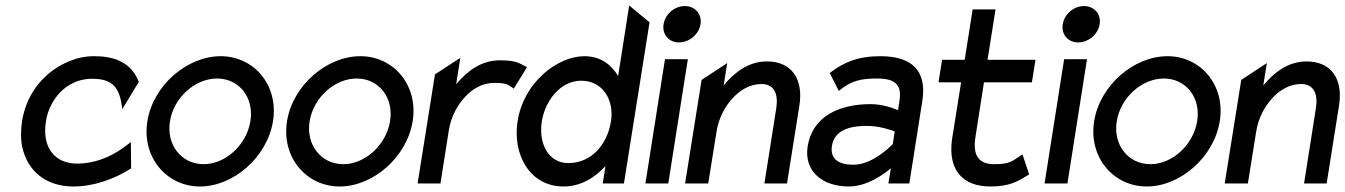

<svg xmlns="http://www.w3.org/2000/svg" viewBox="-20 -666 4884 697"><path d="M60 -226C55 -192 55 -160 61 -131C80 -48 143 11 247 11C321 11 397 -17 453 -53L456 -55L455 -150L421 -125C376 -94 320 -72 260 -72C240 -72 221 -76 205 -83C160 -104 135 -153 147 -226C150 -248 157 -268 167 -287C195 -340 246 -380 314 -380C379 -380 412 -358 422 -283L424 -270L484 -369L483 -371C452 -449 379 -462 322 -462C290 -462 261 -456 232 -444C151 -411 78 -338 60 -226Z M515 -226C494 -95 585 11 706 11C827 11 950 -95 971 -226C992 -357 902 -462 781 -462C660 -462 536 -357 515 -226ZM597 -226C611 -312 688 -381 768 -381C848 -381 903 -312 889 -226C875 -140 799 -70 719 -70C639 -70 583 -140 597 -226Z M1022 -226C1001 -95 1092 11 1213 11C1334 11 1457 -95 1478 -226C1499 -357 1409 -462 1288 -462C1167 -462 1043 -357 1022 -226ZM1104 -226C1118 -312 1195 -381 1275 -381C1355 -381 1410 -312 1396 -226C1382 -140 1306 -70 1226 -70C1146 -70 1090 -140 1104 -226Z M1496 0H1579L1609 -191C1617 -244 1642 -287 1670 -316C1695 -343 1731 -365 1773 -365C1818 -365 1825 -359 1841 -347L1845 -344L1893 -422L1888 -425C1862 -438 1852 -447 1794 -447C1727 -447 1676 -408 1636 -360L1651 -456L1559 -396Z M1859 -226C1840 -108 1901 11 2026 11C2089 11 2140 -22 2178 -63L2168 0H2245L2338 -585L2264 -646L2224 -390C2200 -429 2163 -462 2101 -462C2005 -462 1881 -368 1859 -226ZM1947 -226C1959 -300 2014 -373 2090 -373C2171 -373 2210 -299 2198 -226C2184 -138 2125 -74 2043 -74C1971 -74 1934 -145 1947 -226Z M2389 -578C2383 -541 2408 -512 2445 -512C2482 -512 2517 -541 2523 -578C2529 -615 2503 -644 2466 -644C2429 -644 2395 -615 2389 -578ZM2323 0H2406L2477 -451H2394Z M2467 0H2551L2581 -187C2589 -240 2614 -283 2642 -312C2667 -339 2703 -361 2744 -361C2791 -361 2806 -325 2798 -273L2755 0H2837L2882 -283C2897 -378 2855 -443 2764 -443C2698 -443 2647 -404 2607 -356L2620 -437L2527 -376Z M2912 -135C2898 -46 2963 11 3062 11C3128 11 3189 -34 3214 -55L3205 0H3281L3328 -298C3346 -409 3291 -462 3176 -462C3095 -462 3044 -440 2996 -404L2992 -401L3025 -336L3030 -340C3070 -372 3104 -381 3163 -381C3230 -381 3255 -359 3245 -298L3240 -266C3226 -272 3186 -288 3140 -288C3030 -288 2930 -246 2912 -135ZM3000 -136C3009 -193 3063 -209 3127 -209C3172 -209 3215 -194 3228 -189L3221 -143C3211 -133 3147 -68 3078 -68C3024 -68 2993 -89 3000 -136Z M3387 -367H3469L3436 -160C3421 -50 3473 11 3576 11C3645 11 3676 -8 3713 -31L3716 -33L3692 -105L3686 -102C3654 -81 3647 -70 3589 -70C3531 -70 3511 -104 3521 -168L3552 -367H3726L3739 -449H3565L3594 -632H3511L3482 -449H3400Z M3838 -578C3832 -541 3857 -512 3894 -512C3931 -512 3966 -541 3972 -578C3978 -615 3952 -644 3915 -644C3878 -644 3844 -615 3838 -578ZM3772 0H3855L3926 -451H3843Z M3952 -226C3931 -95 4022 11 4143 11C4264 11 4387 -95 4408 -226C4429 -357 4339 -462 4218 -462C4097 -462 3973 -357 3952 -226ZM4034 -226C4048 -312 4125 -381 4205 -381C4285 -381 4340 -312 4326 -226C4312 -140 4236 -70 4156 -70C4076 -70 4020 -140 4034 -226Z M4426 0H4510L4540 -187C4548 -240 4573 -283 4601 -312C4626 -339 4662 -361 4703 -361C4750 -361 4765 -325 4757 -273L4714 0H4796L4841 -283C4856 -378 4814 -443 4723 -443C4657 -443 4606 -404 4566 -356L4579 -437L4486 -376Z"/></svg>

Font: Charger Pro
Style: BdNarObl
Weight: 700
Designer: Jasper
Foundry: Cannot Into Space Fonts
Version: Version 1.09